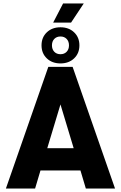

<svg xmlns="http://www.w3.org/2000/svg" viewBox="-20 -1085 696 1105"><path d="M389 -955H286L343 -1065H462ZM219 -824Q219 -870 249.5 -899Q280 -928 328 -928Q376 -928 406.5 -899Q437 -870 437 -824Q437 -778 406.5 -749Q376 -720 328 -720Q280 -720 249.5 -749Q219 -778 219 -824ZM279 -824Q279 -801 292.5 -787Q306 -773 328 -773Q350 -773 363.5 -787Q377 -801 377 -824Q377 -847 363.5 -861Q350 -875 328 -875Q306 -875 292.5 -861Q279 -847 279 -824ZM443 -104H213L182 0H14L258 -700H398L642 0H474ZM404 -232 328 -484 252 -232Z"/></svg>

Font: Sarabun ExtraBold
Style: Regular
Weight: 800
Version: Version 1.000; ttfautohint (v1.6)